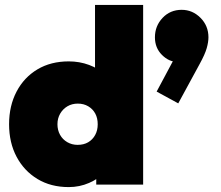

<svg xmlns="http://www.w3.org/2000/svg" viewBox="-20 -752 902 782"><path d="M260 10Q187 10 132.5 -23Q78 -56 47.5 -113.5Q17 -171 17 -246Q17 -321 47.5 -379Q78 -437 132.5 -469.5Q187 -502 260 -502Q304 -502 343 -487.5Q382 -473 409.5 -447Q437 -421 444 -387V-115Q437 -81 409.5 -52.5Q382 -24 343 -7Q304 10 260 10ZM296 -162Q321 -162 339 -172.5Q357 -183 367.5 -202Q378 -221 378 -246Q378 -271 368 -289.5Q358 -308 339.5 -319Q321 -330 297 -330Q273 -330 254.5 -319Q236 -308 225 -289Q214 -270 214 -246Q214 -222 224.5 -203Q235 -184 254 -173Q273 -162 296 -162ZM563 0H372V-132L399 -252L367 -371V-732H563ZM706 -331 618 -379 696 -525 750 -540Q741 -523 729 -511.5Q717 -500 702 -500Q668 -500 639.5 -528.5Q611 -557 611 -600Q611 -646 642 -679Q673 -712 720 -712Q764 -712 796.5 -679.5Q829 -647 829 -600Q829 -581 822 -556Q815 -531 793 -491Z"/></svg>

Font: Outfit Thin Black
Style: Regular
Weight: 900
Version: Version 1.100;gftools[0.9.27]